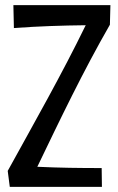

<svg xmlns="http://www.w3.org/2000/svg" viewBox="-20 -726 457 746"><path d="M32 -706 34 -617C128 -624 221 -627 313 -628C220 -437 113 -249 10 -62L18 0H376L375 -73C288 -73 211 -74 125 -78C215 -265 303 -449 407 -630L409 -706Z"/></svg>

Font: Englebert
Style: Regular
Weight: 400
Designer: Astigmatic (AOETI)
Foundry: Astigmatic (AOETI)
Version: Version 1.000